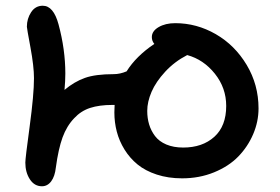

<svg xmlns="http://www.w3.org/2000/svg" viewBox="-20 -713 983 673"><path d="M618.2 -87.9Q569.8 -87.9 529.5 -101.1Q489.3 -114.3 462.2 -136.5Q435.1 -158.7 416.5 -188.7Q397.9 -218.8 389.4 -251.5Q380.9 -284.2 380.9 -318.8Q380.9 -323.2 381.3 -332Q381.8 -340.8 381.8 -345.2H374Q328.1 -345.2 295.9 -334.7Q263.7 -324.2 240.2 -298.8Q213.9 -271.5 199.2 -231.2Q184.6 -190.9 175.8 -126Q172.4 -94.7 159.4 -77.4Q146.5 -60.1 127 -60.1Q100.6 -60.1 84.7 -84.5Q68.8 -108.9 68.8 -143.1Q68.8 -158.2 84 -270Q99.1 -381.8 99.1 -439Q99.1 -480 86.7 -547.1Q74.2 -614.3 74.2 -619.1Q74.2 -647.5 89.1 -670.2Q104 -692.9 129.9 -692.9Q167.5 -692.9 185.1 -627.9Q209 -539.6 209 -455.1Q209 -429.7 206.1 -397.9Q240.7 -426.8 277.6 -439.9Q314.5 -453.1 378.9 -453.1Q400.4 -453.1 423.8 -462.9Q457 -516.1 521 -559.1Q512.2 -569.3 512.2 -583Q512.2 -604 535.9 -617.9Q559.6 -631.8 594.2 -631.8Q669.4 -631.8 736.3 -593.3Q803.2 -554.7 844.7 -485.4Q886.2 -416 886.2 -333Q886.2 -286.6 867.4 -242.7Q848.6 -198.7 815.2 -164.3Q781.7 -129.9 730.2 -108.9Q678.7 -87.9 618.2 -87.9ZM496.1 -324.2Q496.1 -298.8 502.7 -276.9Q509.3 -254.9 523.4 -236.1Q537.6 -217.3 563 -206.5Q588.4 -195.8 622.1 -195.8Q689.5 -195.8 731.2 -233.4Q772.9 -271 772.9 -341.8Q772.9 -404.8 733.2 -454.6Q693.4 -504.4 636.2 -520Q591.8 -497.1 559.1 -461.7Q526.4 -426.3 511.2 -391.1Q496.1 -356 496.1 -324.2Z"/></svg>

Font: Shantell Sans Irregular Bouncy
Style: Regular
Weight: 500
Designer: Stephen Nixon, Anya Danilova, Shantell Martin
Foundry: Arrow Type
Version: Version 1.006;[9816181b4]